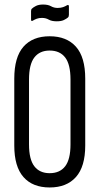

<svg xmlns="http://www.w3.org/2000/svg" viewBox="-20 -821 439 847"><path d="M199 6Q124 6 83.5 -40Q43 -86 43 -179V-474Q43 -569 83.5 -615Q124 -661 199 -661Q274 -661 315 -615Q356 -569 356 -474V-179Q356 -86 315 -40Q274 6 199 6ZM199 -57Q244 -57 267.5 -87.5Q291 -118 291 -184V-470Q291 -537 267.5 -567.5Q244 -598 199 -598Q155 -598 131.5 -567.5Q108 -537 108 -470V-184Q108 -118 131.5 -87.5Q155 -57 199 -57ZM230 -727Q208 -727 195 -734.5Q182 -742 165 -742Q152 -742 142.5 -738.5Q133 -735 125 -730Q117 -725 117 -735V-772Q117 -780 121 -783Q127 -789 139 -795Q151 -801 170 -801Q192 -801 205 -793.5Q218 -786 234 -786Q248 -786 258 -789.5Q268 -793 276 -798Q284 -802 284 -792V-756Q284 -748 280 -744Q273 -738 261.5 -732.5Q250 -727 230 -727Z"/></svg>

Font: Sofia Sans Extra Condensed
Style: Regular
Weight: 400
Designer: Botio Nikoltchev, Ani Petrova
Foundry: lettersoup
Version: Version 4.101